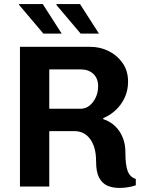

<svg xmlns="http://www.w3.org/2000/svg" viewBox="-20 -916 717 943"><path d="M567 7Q533 7 507.5 -4Q482 -15 467 -43Q452 -71 452 -122Q452 -159 444.5 -186.5Q437 -214 422.5 -233.5Q408 -253 388.5 -262.5Q369 -272 346 -272H222V0H78V-686H423Q472 -686 514 -665Q556 -644 582.5 -606Q609 -568 609 -515Q609 -472 592.5 -436.5Q576 -401 548 -375Q520 -349 487 -336V-331Q504 -326 523 -314Q542 -302 558.5 -282Q575 -262 585.5 -233Q596 -204 596 -165Q596 -136 598.5 -114.5Q601 -93 606.5 -77.5Q612 -62 622 -52Q632 -42 647 -37V-6Q631 0 609.5 3.5Q588 7 567 7ZM222 -382H377Q401 -382 420 -397.5Q439 -413 450.5 -438Q462 -463 462 -492Q462 -531 438.5 -553Q415 -575 378 -575H222ZM376 -751 256 -893 259 -896H373L466 -751ZM193 -751 73 -893 74 -896H190L283 -751Z"/></svg>

Font: Chivo SemiBold
Style: Regular
Weight: 600
Designer: Hector Gatti
Foundry: Omnibus-Type
Version: Version 2.002